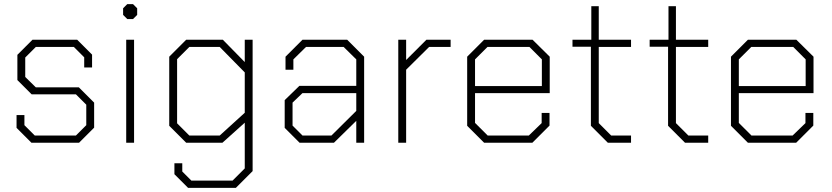

<svg xmlns="http://www.w3.org/2000/svg" viewBox="-20 -690 4022 928"><path d="M60 -72V-134H98V-85L148 -35H347L397 -85V-184L347 -234H133L64 -303V-425L137 -498H353L425 -426V-364H387V-413L337 -463H153L102 -412V-318L153 -268H361L435 -194V-73L362 0H132Z M575 -618V-650L595 -670H623L643 -650V-618L623 -598H595ZM590 -498H628V0H590Z M1201 -498V137L1120 218H889L823 152V99H861V139L905 183H1104L1163 124V-97L1055 0H880L798 -82V-416L880 -498H1057L1163 -390V-498ZM1163 -340 1042 -463H895L836 -404V-94L895 -35H1042L1163 -145Z M1356 -72V-206L1427 -275H1702V-403L1641 -463H1459L1398 -403V-353H1360V-416L1442 -498H1658L1740 -416V0H1702V-106L1594 0H1428ZM1582 -35 1702 -154V-240H1442L1394 -194V-83L1442 -35Z M1905 -498H1943V-400L2041 -498H2158V-463H2054L1943 -353V0H1905Z M2238 -82V-416L2320 -498H2554L2637 -416V-240H2276V-96L2337 -35H2536L2598 -95V-144H2636V-83L2553 0H2320ZM2599 -274V-403L2539 -463H2336L2276 -403V-274Z M2836 -82V-464H2747V-498H2838V-660H2874V-498H3030V-463H2874V-95L2934 -35H3030V0H2918Z M3209 -82V-464H3120V-498H3211V-660H3247V-498H3403V-463H3247V-95L3307 -35H3403V0H3291Z M3513 -82V-416L3595 -498H3829L3912 -416V-240H3551V-96L3612 -35H3811L3873 -95V-144H3911V-83L3828 0H3595ZM3874 -274V-403L3814 -463H3611L3551 -403V-274Z"/></svg>

Font: Chakra Petch ExtraLight
Style: Regular
Weight: 275
Designer: Katatrad Aksorn Co.,Ltd.
Foundry: Cadson Demak Co.,Ltd.
Version: Version 1.000; ttfautohint (v1.6)